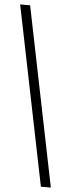

<svg xmlns="http://www.w3.org/2000/svg" viewBox="-60 -790 347 941"><g transform="rotate(5 114.0 -319.5)"><path d="M179 121 0 -760H49L228 121Z"/></g></svg>

Font: Noto Serif Lao ExtraCondensed
Style: Regular
Weight: 400
Width: 2
Designer: Monotype Design Team
Foundry: Monotype Imaging Inc.
Version: Version 2.003; ttfautohint (v1.8.4.7-5d5b)